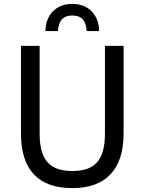

<svg xmlns="http://www.w3.org/2000/svg" viewBox="-20 -956 744 988"><path d="M352 -936C262 -936 214 -872 214 -796H278C282 -844 298 -876 352 -876C406 -876 422 -844 426 -796H490C490 -872 442 -936 352 -936ZM88 -720V-268C88 -84 176 12 352 12C524 12 616 -84 616 -268V-720H520V-268C520 -128 464 -76 352 -76C240 -76 184 -128 184 -268V-720Z"/></svg>

Font: Kufam Arabic Latin Roman Normal
Style: Regular
Weight: 400
Designer: Wael Morcos & Artur Schmal
Version: Version 1.200;PS 001.200;hotconv 1.0.88;makeotf.lib2.5.64775